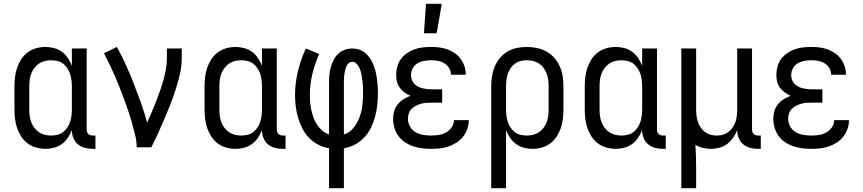

<svg xmlns="http://www.w3.org/2000/svg" viewBox="-20 -775 4540 1010"><path d="M219 8Q194 8 169.5 1Q145 -6 125 -21Q105 -36 91.5 -57Q78 -78 70 -101.5Q62 -125 59 -150Q56 -175 56 -200V-320Q56 -345 59 -370Q62 -395 70 -418.5Q78 -442 91.5 -463Q105 -484 125 -499Q145 -514 169.5 -521Q194 -528 219 -528Q242 -528 264.5 -522Q287 -516 305.5 -502.5Q324 -489 337 -469.5Q350 -450 358 -429V-520H436V-93Q436 -87 438 -81Q440 -75 444.5 -70.5Q449 -66 455 -64Q461 -62 467 -62H482V8H467Q446 8 425.5 2.5Q405 -3 389 -16.5Q373 -30 365.5 -50Q358 -70 358 -91Q350 -70 337 -50.5Q324 -31 305.5 -17.5Q287 -4 264.5 2Q242 8 219 8ZM249 -62Q266 -62 282.5 -66Q299 -70 312 -80Q325 -90 334.5 -104.5Q344 -119 349 -134.5Q354 -150 356 -166.5Q358 -183 358 -200V-320Q358 -337 356 -353.5Q354 -370 349 -385.5Q344 -401 334.5 -415.5Q325 -430 312 -440Q299 -450 282.5 -454Q266 -458 249 -458Q232 -458 215.5 -454Q199 -450 185 -440.5Q171 -431 160.5 -417Q150 -403 144 -387Q138 -371 136 -354Q134 -337 134 -320V-200Q134 -183 136 -166Q138 -149 144 -133Q150 -117 160.5 -103Q171 -89 185 -79.5Q199 -70 215.5 -66Q232 -62 249 -62Z M699 0Q699 -33 691 -65Q683 -97 674 -129Q665 -161 654.5 -192Q644 -223 632.5 -254Q621 -285 609 -315.5Q597 -346 584 -376Q571 -406 556.5 -436Q542 -466 527 -495L595 -528Q621 -481 643 -432Q665 -383 684.5 -333Q704 -283 722 -232.5Q740 -182 754 -130Q766 -157 778 -184.5Q790 -212 800.5 -239.5Q811 -267 821 -295Q831 -323 839 -351.5Q847 -380 852.5 -409Q858 -438 858 -468V-520H936V-468Q936 -427 926.5 -386Q917 -345 904.5 -305.5Q892 -266 877 -227.5Q862 -189 845.5 -151Q829 -113 812 -75Q795 -37 776 0Z M1219 8Q1194 8 1169.5 1Q1145 -6 1125 -21Q1105 -36 1091.5 -57Q1078 -78 1070 -101.5Q1062 -125 1059 -150Q1056 -175 1056 -200V-320Q1056 -345 1059 -370Q1062 -395 1070 -418.5Q1078 -442 1091.5 -463Q1105 -484 1125 -499Q1145 -514 1169.5 -521Q1194 -528 1219 -528Q1242 -528 1264.5 -522Q1287 -516 1305.5 -502.5Q1324 -489 1337 -469.5Q1350 -450 1358 -429V-520H1436V-93Q1436 -87 1438 -81Q1440 -75 1444.5 -70.5Q1449 -66 1455 -64Q1461 -62 1467 -62H1482V8H1467Q1446 8 1425.5 2.5Q1405 -3 1389 -16.5Q1373 -30 1365.5 -50Q1358 -70 1358 -91Q1350 -70 1337 -50.5Q1324 -31 1305.5 -17.5Q1287 -4 1264.5 2Q1242 8 1219 8ZM1249 -62Q1266 -62 1282.5 -66Q1299 -70 1312 -80Q1325 -90 1334.5 -104.5Q1344 -119 1349 -134.5Q1354 -150 1356 -166.5Q1358 -183 1358 -200V-320Q1358 -337 1356 -353.5Q1354 -370 1349 -385.5Q1344 -401 1334.5 -415.5Q1325 -430 1312 -440Q1299 -450 1282.5 -454Q1266 -458 1249 -458Q1232 -458 1215.5 -454Q1199 -450 1185 -440.5Q1171 -431 1160.5 -417Q1150 -403 1144 -387Q1138 -371 1136 -354Q1134 -337 1134 -320V-200Q1134 -183 1136 -166Q1138 -149 1144 -133Q1150 -117 1160.5 -103Q1171 -89 1185 -79.5Q1199 -70 1215.5 -66Q1232 -62 1249 -62Z M1711 215V5Q1681 0 1654 -14Q1627 -28 1606 -49.5Q1585 -71 1571 -98Q1557 -125 1548.5 -154Q1540 -183 1536 -213Q1532 -243 1532 -274Q1532 -337 1547 -399.5Q1562 -462 1589 -520L1659 -491Q1636 -440 1623 -385Q1610 -330 1610 -274Q1610 -254 1612 -233.5Q1614 -213 1618.5 -193Q1623 -173 1630 -154Q1637 -135 1648.5 -118Q1660 -101 1676 -87.5Q1692 -74 1711 -68V-343Q1711 -363 1713 -383.5Q1715 -404 1720.5 -423Q1726 -442 1735.5 -460.5Q1745 -479 1759.5 -492.5Q1774 -506 1793.5 -513Q1813 -520 1833 -520Q1852 -520 1870 -514Q1888 -508 1902 -496Q1916 -484 1926.5 -468Q1937 -452 1944 -435Q1951 -418 1955.5 -400Q1960 -382 1962.5 -363.5Q1965 -345 1966.5 -326.5Q1968 -308 1968 -289Q1968 -257 1965 -226Q1962 -195 1954 -164.5Q1946 -134 1932.5 -105.5Q1919 -77 1897.5 -53.5Q1876 -30 1848 -15Q1820 0 1789 5V215ZM1789 -68Q1810 -74 1826.5 -89Q1843 -104 1854 -122.5Q1865 -141 1872.5 -161.5Q1880 -182 1883.5 -203.5Q1887 -225 1888.5 -247Q1890 -269 1890 -291Q1890 -302 1889.5 -313.5Q1889 -325 1888 -336Q1887 -347 1885.5 -358.5Q1884 -370 1882 -381Q1880 -392 1876.5 -403Q1873 -414 1867.5 -424Q1862 -434 1853 -442Q1844 -450 1833 -450Q1822 -450 1814 -442.5Q1806 -435 1802 -425.5Q1798 -416 1795.5 -405.5Q1793 -395 1791.5 -385Q1790 -375 1789.5 -364.5Q1789 -354 1789 -343Z M2210 -600 2221 -755H2304L2277 -600ZM2247 8Q2224 8 2200 5Q2176 2 2153.5 -5.5Q2131 -13 2110.5 -26.5Q2090 -40 2076 -59.5Q2062 -79 2055 -102Q2048 -125 2048 -149Q2048 -170 2053.5 -190Q2059 -210 2072 -226Q2085 -242 2102.5 -253Q2120 -264 2139 -271Q2123 -278 2108.5 -288.5Q2094 -299 2083 -313.5Q2072 -328 2068 -345.5Q2064 -363 2064 -381Q2064 -403 2070 -425Q2076 -447 2089 -464.5Q2102 -482 2120.5 -495Q2139 -508 2160 -515.5Q2181 -523 2203 -525.5Q2225 -528 2247 -528Q2269 -528 2290.5 -525.5Q2312 -523 2333 -515.5Q2354 -508 2372 -495.5Q2390 -483 2403 -465.5Q2416 -448 2423 -427Q2430 -406 2430 -384V-382H2352V-383Q2352 -401 2342.5 -417Q2333 -433 2317 -442.5Q2301 -452 2283 -455Q2265 -458 2247 -458Q2229 -458 2210.5 -454.5Q2192 -451 2176 -441.5Q2160 -432 2151 -415.5Q2142 -399 2142 -380Q2142 -368 2146 -356Q2150 -344 2158.5 -335Q2167 -326 2178 -320Q2189 -314 2201 -311Q2213 -308 2225.5 -306.5Q2238 -305 2250 -305H2306V-235H2250Q2236 -235 2222 -234Q2208 -233 2194 -229Q2180 -225 2167.5 -218.5Q2155 -212 2145 -202Q2135 -192 2130.5 -178.5Q2126 -165 2126 -150Q2126 -129 2136.5 -110Q2147 -91 2165.5 -80Q2184 -69 2205 -65.5Q2226 -62 2247 -62Q2268 -62 2288 -65Q2308 -68 2326 -78Q2344 -88 2356 -105Q2368 -122 2368 -143H2446V-142Q2446 -119 2438 -96.5Q2430 -74 2415.5 -55.5Q2401 -37 2381 -24.5Q2361 -12 2339 -4.5Q2317 3 2294 5.5Q2271 8 2247 8Z M2564 215V-320Q2564 -347 2568 -373Q2572 -399 2582 -423.5Q2592 -448 2609 -469Q2626 -490 2649 -503.5Q2672 -517 2698 -522.5Q2724 -528 2751 -528Q2778 -528 2804.5 -522.5Q2831 -517 2854.5 -504Q2878 -491 2896 -470.5Q2914 -450 2925 -425Q2936 -400 2940 -373.5Q2944 -347 2944 -320V-200Q2944 -175 2941 -150Q2938 -125 2930 -101.5Q2922 -78 2908.5 -57Q2895 -36 2875 -21Q2855 -6 2830.5 1Q2806 8 2781 8Q2758 8 2735.5 2Q2713 -4 2694.5 -17.5Q2676 -31 2663 -50.5Q2650 -70 2642 -91V215ZM2751 -62Q2768 -62 2784.5 -66Q2801 -70 2815 -79.5Q2829 -89 2839.5 -103Q2850 -117 2856 -133Q2862 -149 2864 -166Q2866 -183 2866 -200V-320Q2866 -337 2864 -354Q2862 -371 2856 -387Q2850 -403 2840 -417Q2830 -431 2816 -440.5Q2802 -450 2785 -454Q2768 -458 2751 -458Q2734 -458 2718 -454Q2702 -450 2688.5 -440Q2675 -430 2665.5 -415.5Q2656 -401 2651 -385.5Q2646 -370 2644 -353.5Q2642 -337 2642 -320V-200Q2642 -183 2644 -166.5Q2646 -150 2651 -134.5Q2656 -119 2665.5 -104.5Q2675 -90 2688 -80Q2701 -70 2717.5 -66Q2734 -62 2751 -62Z M3219 8Q3194 8 3169.5 1Q3145 -6 3125 -21Q3105 -36 3091.5 -57Q3078 -78 3070 -101.5Q3062 -125 3059 -150Q3056 -175 3056 -200V-320Q3056 -345 3059 -370Q3062 -395 3070 -418.5Q3078 -442 3091.5 -463Q3105 -484 3125 -499Q3145 -514 3169.5 -521Q3194 -528 3219 -528Q3242 -528 3264.5 -522Q3287 -516 3305.5 -502.5Q3324 -489 3337 -469.5Q3350 -450 3358 -429V-520H3436V-93Q3436 -87 3438 -81Q3440 -75 3444.5 -70.5Q3449 -66 3455 -64Q3461 -62 3467 -62H3482V8H3467Q3446 8 3425.5 2.5Q3405 -3 3389 -16.5Q3373 -30 3365.5 -50Q3358 -70 3358 -91Q3350 -70 3337 -50.5Q3324 -31 3305.5 -17.5Q3287 -4 3264.5 2Q3242 8 3219 8ZM3249 -62Q3266 -62 3282.5 -66Q3299 -70 3312 -80Q3325 -90 3334.5 -104.5Q3344 -119 3349 -134.5Q3354 -150 3356 -166.5Q3358 -183 3358 -200V-320Q3358 -337 3356 -353.5Q3354 -370 3349 -385.5Q3344 -401 3334.5 -415.5Q3325 -430 3312 -440Q3299 -450 3282.5 -454Q3266 -458 3249 -458Q3232 -458 3215.5 -454Q3199 -450 3185 -440.5Q3171 -431 3160.5 -417Q3150 -403 3144 -387Q3138 -371 3136 -354Q3134 -337 3134 -320V-200Q3134 -183 3136 -166Q3138 -149 3144 -133Q3150 -117 3160.5 -103Q3171 -89 3185 -79.5Q3199 -70 3215.5 -66Q3232 -62 3249 -62Z M3564 215V-520H3642V-200Q3642 -183 3644 -166.5Q3646 -150 3651 -134.5Q3656 -119 3665.5 -105Q3675 -91 3688 -81Q3701 -71 3717 -66.5Q3733 -62 3750 -62Q3767 -62 3783 -66.5Q3799 -71 3812 -81Q3825 -91 3834.5 -105Q3844 -119 3849 -134.5Q3854 -150 3856 -166.5Q3858 -183 3858 -200V-520H3936V-93Q3936 -87 3938 -81Q3940 -75 3944.5 -70.5Q3949 -66 3955 -64Q3961 -62 3967 -62H3982V8H3967Q3946 8 3925.5 2.5Q3905 -3 3889 -16.5Q3873 -30 3865.5 -50Q3858 -70 3858 -91Q3850 -70 3837 -51Q3824 -32 3805.5 -18Q3787 -4 3764.5 2Q3742 8 3720 8Q3698 8 3677 3Q3656 -2 3638 -14Q3640 16 3641 46.5Q3642 77 3642 107V215Z M4247 8Q4224 8 4200 5Q4176 2 4153.5 -5.5Q4131 -13 4110.5 -26.5Q4090 -40 4076 -59.5Q4062 -79 4055 -102Q4048 -125 4048 -149Q4048 -170 4053.5 -190Q4059 -210 4072 -226Q4085 -242 4102.5 -253Q4120 -264 4139 -271Q4123 -278 4108.5 -288.5Q4094 -299 4083 -313.5Q4072 -328 4068 -345.5Q4064 -363 4064 -381Q4064 -403 4070 -425Q4076 -447 4089 -464.5Q4102 -482 4120.5 -495Q4139 -508 4160 -515.5Q4181 -523 4203 -525.5Q4225 -528 4247 -528Q4269 -528 4290.5 -525.5Q4312 -523 4333 -515.5Q4354 -508 4372 -495.5Q4390 -483 4403 -465.5Q4416 -448 4423 -427Q4430 -406 4430 -384V-382H4352V-383Q4352 -401 4342.5 -417Q4333 -433 4317 -442.5Q4301 -452 4283 -455Q4265 -458 4247 -458Q4229 -458 4210.5 -454.5Q4192 -451 4176 -441.5Q4160 -432 4151 -415.5Q4142 -399 4142 -380Q4142 -368 4146 -356Q4150 -344 4158.5 -335Q4167 -326 4178 -320Q4189 -314 4201 -311Q4213 -308 4225.5 -306.5Q4238 -305 4250 -305H4306V-235H4250Q4236 -235 4222 -234Q4208 -233 4194 -229Q4180 -225 4167.5 -218.5Q4155 -212 4145 -202Q4135 -192 4130.5 -178.5Q4126 -165 4126 -150Q4126 -129 4136.5 -110Q4147 -91 4165.5 -80Q4184 -69 4205 -65.5Q4226 -62 4247 -62Q4268 -62 4288 -65Q4308 -68 4326 -78Q4344 -88 4356 -105Q4368 -122 4368 -143H4446V-142Q4446 -119 4438 -96.5Q4430 -74 4415.5 -55.5Q4401 -37 4381 -24.5Q4361 -12 4339 -4.5Q4317 3 4294 5.5Q4271 8 4247 8Z"/></svg>

Font: Iosevka SS18
Style: Regular
Weight: 400
Monospace: yes
Designer: Belleve Invis
Foundry: Belleve Invis
Version: Version 25.1.1; ttfautohint (v1.8.4)